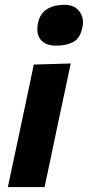

<svg xmlns="http://www.w3.org/2000/svg" viewBox="-20 -762 358 782"><path d="M12 0Q23.5 -53.5 34 -104Q44.5 -154 58 -216L68.5 -266Q84 -341 95.5 -393.5Q106.5 -445.5 117.5 -499L268 -503.5Q256.5 -448.5 245.2 -395.2Q234 -342 217.5 -266L207 -216Q194 -154 183.5 -103.5Q172.5 -53 161.5 0ZM208 -576Q166.5 -576 146 -600Q132 -616.5 132 -642.5Q132 -654 134.5 -667.5Q143 -707.5 171.8 -725Q200.5 -742.5 242 -742.5Q283.5 -742.5 303.5 -715.5Q318 -696 318 -671Q318 -661 315.5 -650Q306.5 -606 278.2 -591Q250 -576 208 -576Z"/></svg>

Font: Heraclito
Style: Bold Italic
Weight: 700
Italic angle: -12°
Designer: Kostas Bartsokas (font) & Cristiano Sobral (main changes)
Foundry: Kostas Bartsokas (font) & Cristiano Sobral (main changes)
Version: Version 1.00;July 8, 2020;FontCreator 13.0.0.2655 64-bit